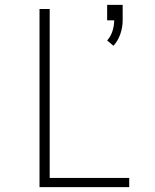

<svg xmlns="http://www.w3.org/2000/svg" viewBox="-20 -772 640 792"><path d="M448 -583 422 -605Q437 -622 444 -644Q451 -666 451 -688H422V-752H486V-688Q486 -660 476.5 -632Q467 -604 448 -583ZM143 0V-735H185V-38H513V0Z"/></svg>

Font: Iosevka SS04 XLt Ex
Style: Regular
Weight: 200
Width: 7
Monospace: yes
Designer: Belleve Invis
Foundry: Belleve Invis
Version: Version 19.0.0; ttfautohint (v1.8.4)